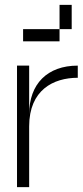

<svg xmlns="http://www.w3.org/2000/svg" viewBox="-20 -770 340 790"><path d="M50 0H100V-250C100 -400 200 -450 300 -450V-500C175 -500 100 -425 100 -300V-500H50ZM75 -600H225V-650H75ZM225 -650H275V-750H225Z"/></svg>

Font: LS-VG5000 Light
Style: Regular
Weight: 400
Designer: Justin Bihan, 2021
Foundry: Justin Bihan, 2021
Version: Version 1.000;Glyphs 3.1.2 (3151)